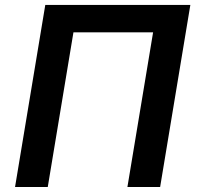

<svg xmlns="http://www.w3.org/2000/svg" viewBox="-20 -747 791 767"><path d="M40.1 0 160.9 -727.3H740.4L619.7 0H489L591.6 -617.9H273.4L170.8 0Z"/></svg>

Font: Inter P Semi Bold
Style: Italic
Weight: 600
Italic angle: 9.39999°
Designer: Rasmus Andersson
Foundry: rsms
Version: Version 3.018;git-588b23468